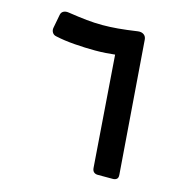

<svg xmlns="http://www.w3.org/2000/svg" viewBox="-95 -698 756 791"><g transform="rotate(15 283.5 -303.0)"><path d="M391 5Q381 5 374.5 -0.5Q368 -6 367 -18L332 -492Q315 -490 293.5 -488.5Q272 -487 248 -487Q205 -487 159.5 -490.5Q114 -494 78 -502Q67 -504 61.5 -513Q56 -522 58 -533L69 -591Q71 -602 80 -607Q89 -612 102 -610Q148 -603 182 -599.5Q216 -596 250 -596Q281 -596 315.5 -599Q350 -602 398 -609Q413 -611 423 -604Q433 -597 434 -583L477 -18Q478 -5 471.5 0Q465 5 456 5Z"/></g></svg>

Font: Fz Rubik Med
Style: Regular
Weight: 500
Designer: Hubert and Fischer
Foundry: Hubert and Fischer
Version: Vit hóa bi FontZin.com